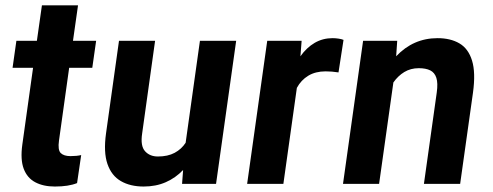

<svg xmlns="http://www.w3.org/2000/svg" viewBox="-20 -679 1820 709"><path d="M240.2 -102.5Q263.7 -102.5 279.8 -106.4L264.6 -2.9Q233.4 9.8 182.6 9.8Q140.1 9.8 110.4 -5.9Q80.6 -21.5 67.6 -55.7Q54.7 -89.8 62.5 -145.5L102.1 -428.7H26.4L40.5 -528.3H116.2L134.8 -659.2H268.1L249.5 -528.3H335L320.8 -428.7H235.4L197.8 -159.7Q192.9 -125 204.3 -113.8Q215.8 -102.5 240.2 -102.5Z M718.3 -528.3H852.1L777.8 0H652.3L656.2 -51.3Q628.4 -22 592 -6.1Q555.7 9.8 510.3 9.8Q460.9 9.8 426.3 -10.3Q391.6 -30.3 376.7 -73.7Q361.8 -117.2 371.6 -187L419.4 -528.3H552.7L504.9 -186Q498 -140.1 515.6 -120.6Q533.2 -101.1 563 -101.1Q599.6 -101.1 625 -114.7Q650.4 -128.4 665.5 -151.9Z M1208 -538.1Q1218.3 -538.1 1230 -536.4Q1241.7 -534.7 1248.5 -531.7L1230 -411.6Q1205.6 -415.5 1182.6 -415.5Q1145 -415.5 1118.4 -399.4Q1091.8 -383.3 1076.2 -354.5L1026.4 0H892.6L966.8 -528.3H1093.8L1089.4 -471.2Q1112.3 -503.4 1142.1 -520.8Q1171.9 -538.1 1208 -538.1Z M1595.7 -538.1Q1643.6 -538.1 1676.5 -518.8Q1709.5 -499.5 1723.1 -455.3Q1736.8 -411.1 1726.6 -336.9L1679.2 0H1545.4L1592.8 -337.4Q1597.7 -372.1 1591.3 -391.6Q1585 -411.1 1568.6 -419.2Q1552.2 -427.2 1526.4 -427.2Q1496.6 -427.2 1473.1 -413.1Q1449.7 -398.9 1432.6 -374.5L1379.9 0H1246.6L1320.8 -528.3H1446.8L1442.9 -471.2Q1506.3 -538.1 1595.7 -538.1Z"/></svg>

Font: Robert Sans ExtraBold
Style: Italic
Weight: 800
Italic angle: -8°
Designer: Christian Robertson (extended by Adam Twardoch)
Foundry: Google
Version: Version 12.135;April 2, 2019;FontCreator 11.5.0.2425 64-bit;